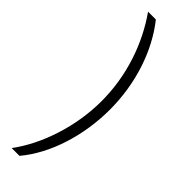

<svg xmlns="http://www.w3.org/2000/svg" viewBox="-297 -715 871 871"><g transform="rotate(45 138.5 -279.5)"><path d="M227 -280C227 -446 175 -604 85 -717H35C119 -598 173 -445 173 -280C173 -122 120 44 35 158H85C176 50 227 -115 227 -280Z"/></g></svg>

Font: Noto Sans Georgian ExtraCondensed Light
Style: Regular
Weight: 300
Width: 2
Designer: Monotype Design Team, Akaki Razmadze
Foundry: Google LLC
Version: Version 2.005